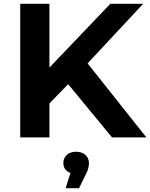

<svg xmlns="http://www.w3.org/2000/svg" viewBox="-20 -720 787 1006"><path d="M730 -700H558L239 -366V-700H86V0H239V-178L337 -279L567 0H747L439 -388ZM428 197C443 170 446 150 446 134C446 100 420 75 379 75C338 75 312 99 312 134C312 159 325 178 349 186L324 266H394Z"/></svg>

Font: Montserrat-Alt1
Style: Bold
Weight: 700
Designer: Differentunic
Foundry: Differentunic
Version: Version 7.222